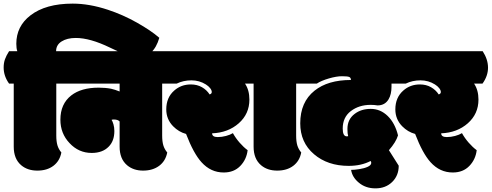

<svg xmlns="http://www.w3.org/2000/svg" viewBox="-62 -930 2691 1051"><path d="M13.2 -472.2H-12.2Q-42 -513.7 -42 -560.1Q-42 -585 -34.9 -605.2Q-27.8 -625.5 -12.2 -649.9H32.7Q27.3 -665 27.3 -690.4Q27.3 -786.1 104.5 -845.7Q188 -910.2 335.9 -910.2Q426.8 -910.2 528.8 -876.5Q610.4 -849.6 687.5 -806.2Q764.6 -762.7 810.1 -723.1Q779.3 -616.2 690.9 -616.2Q656.7 -616.2 595.2 -643.6Q577.1 -651.4 540 -669.4Q431.2 -722.2 353 -722.2Q305.2 -722.2 275.1 -703.1Q245.1 -684.1 245.1 -649.9H270.5Q287.1 -624 293.7 -605Q300.3 -585.9 300.3 -560.1Q300.3 -513.7 270.5 -472.2H246.1V-188Q246.1 -155.8 252.4 -134.5Q258.8 -113.3 273.9 -95.2Q265.1 -48.8 230.5 -22.5Q195.8 3.9 142.3 3.9Q88.9 3.9 54.2 -25.4Q13.2 -60.1 13.2 -127Z M224.1 -560.1Q224.1 -585 231.2 -605.2Q238.3 -625.5 253.9 -649.9H850.1Q866.7 -624 873.3 -605Q879.9 -585.9 879.9 -560.1Q879.9 -513.7 850.1 -472.2H825.7V-188Q825.7 -155.8 832 -134.5Q838.4 -113.3 853.5 -95.2Q844.2 -48.3 809.1 -22.2Q773.9 3.9 721.2 3.9Q668.5 3.9 633.8 -25.4Q592.8 -60.1 592.8 -127V-265.1Q583.5 -275.9 560.5 -275.9Q553.2 -275.9 548.8 -273.9Q554.2 -266.1 559.1 -249.3Q564 -232.4 564 -212.9Q564 -158.2 532.7 -127Q499.5 -92.8 439.9 -92.8Q368.7 -92.8 318.8 -146.5Q268.6 -199.2 268.6 -274.9Q268.6 -361.3 328.1 -407.7Q382.8 -450.2 478 -450.2Q515.1 -450.2 545.9 -444.3Q567.4 -439.5 592.8 -429.2V-472.2H253.9Q224.1 -513.7 224.1 -560.1Z M1162.6 14.2Q1091.8 14.2 1041 -42Q997.6 -89.8 956.5 -196.8Q916.5 -207.5 885.7 -238.8Q848.1 -277.3 848.1 -331.1Q848.1 -396.5 892.1 -434.6Q929.7 -467.8 982.4 -467.8Q1017.1 -467.8 1043.5 -452.6Q1069.8 -437.5 1085.4 -413.1Q1097.2 -416.5 1097.2 -426.3Q1097.2 -436 1088.4 -447.3Q1079.6 -458.5 1064.9 -467.8Q1029.3 -490.2 985.6 -490.2Q941.9 -490.2 904.8 -472.2H833.5Q803.7 -513.7 803.7 -560.1Q803.7 -585 810.8 -605.2Q817.9 -625.5 833.5 -649.9H1326.2Q1355.5 -605 1355.5 -559.6Q1355.5 -514.2 1325.2 -472.2H1279.3Q1303.2 -436.5 1303.2 -384.8Q1303.2 -306.6 1244.9 -255.1Q1186.5 -203.6 1099.1 -200.2Q1099.1 -179.7 1129.9 -179.7Q1152.3 -179.7 1175 -185.8Q1197.8 -191.9 1212.9 -201.2Q1228 -173.8 1249.8 -148.9Q1271.5 -124 1293.5 -107.9Q1287.6 -57.1 1253.2 -21.5Q1218.8 14.2 1162.6 14.2Z M1326.2 -472.2H1300.8Q1271 -513.7 1271 -560.1Q1271 -585 1278.1 -605.2Q1285.2 -625.5 1300.8 -649.9H1583.5Q1600.1 -624 1606.7 -605Q1613.3 -585.9 1613.3 -560.1Q1613.3 -513.7 1583.5 -472.2H1559.1V-188Q1559.1 -155.8 1565.4 -134.5Q1571.8 -113.3 1586.9 -95.2Q1578.1 -48.8 1543.5 -22.5Q1508.8 3.9 1455.3 3.9Q1401.9 3.9 1367.2 -25.4Q1326.2 -60.1 1326.2 -127Z M2066.9 -107.9Q2066.9 -107.9 2120.6 -22.9Q2120.6 31.2 2084.7 66.2Q2048.8 101.1 1993.4 101.1Q1938 101.1 1900.4 68.4Q1866.2 39.6 1859.9 0Q1877.4 0 1904.8 -4.2Q1932.1 -8.3 1951.2 -17.1Q1970.2 -25.9 1970.2 -38.6Q1970.2 -43.9 1966.8 -48.8Q1915.5 -22 1846.7 -22Q1731.4 -22 1656.5 -86.2Q1581.5 -150.4 1581.5 -254.9Q1581.5 -371.1 1659.7 -433.6Q1732.9 -492.2 1858.9 -492.2Q1858.9 -504.9 1849.4 -508.8Q1839.8 -512.7 1809.8 -512.7Q1779.8 -512.7 1738 -500.5Q1696.3 -488.3 1671.9 -472.2H1559.6Q1529.8 -513.7 1529.8 -560.1Q1529.8 -585 1536.9 -605.2Q1543.9 -625.5 1559.6 -649.9H2127.4Q2143.1 -626 2150.4 -606.4Q2157.7 -586.9 2157.7 -560.1Q2157.7 -514.2 2127.4 -472.2H2081.1V-456.1Q2081.1 -413.1 2064.9 -386.2Q2044.9 -353 2004.9 -353Q1986.8 -356 1966.8 -356Q1903.3 -356 1858.6 -322Q1814 -288.1 1814 -226.1Q1814 -183.6 1836.4 -183.6Q1840.8 -183.6 1843.8 -185.1Q1839.8 -197.8 1839.8 -224.1Q1839.8 -276.9 1879.4 -306.6Q1915 -334 1967.5 -334Q2020 -334 2060.1 -295.2Q2100.1 -256.3 2116.7 -189Q2105.5 -151.9 2066.9 -107.9Z M2416.5 14.2Q2345.7 14.2 2294.9 -42Q2251.5 -89.8 2210.4 -196.8Q2170.4 -207.5 2139.6 -238.8Q2102.1 -277.3 2102.1 -331.1Q2102.1 -396.5 2146 -434.6Q2183.6 -467.8 2236.3 -467.8Q2271 -467.8 2297.4 -452.6Q2323.7 -437.5 2339.4 -413.1Q2351.1 -416.5 2351.1 -426.3Q2351.1 -436 2342.3 -447.3Q2333.5 -458.5 2318.8 -467.8Q2283.2 -490.2 2239.5 -490.2Q2195.8 -490.2 2158.7 -472.2H2087.4Q2057.6 -513.7 2057.6 -560.1Q2057.6 -585 2064.7 -605.2Q2071.8 -625.5 2087.4 -649.9H2580.1Q2609.4 -605 2609.4 -559.6Q2609.4 -514.2 2579.1 -472.2H2533.2Q2557.1 -436.5 2557.1 -384.8Q2557.1 -306.6 2498.8 -255.1Q2440.4 -203.6 2353 -200.2Q2353 -179.7 2383.8 -179.7Q2406.2 -179.7 2429 -185.8Q2451.7 -191.9 2466.8 -201.2Q2481.9 -173.8 2503.7 -148.9Q2525.4 -124 2547.4 -107.9Q2541.5 -57.1 2507.1 -21.5Q2472.7 14.2 2416.5 14.2Z"/></svg>

Font: Modak
Style: Regular
Weight: 400
Version: Version 1.036;PS Version 1.000;hotconv 1.0.79;makeotf.lib2.5